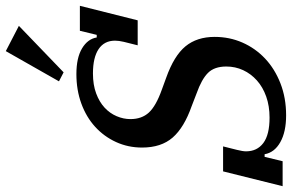

<svg xmlns="http://www.w3.org/2000/svg" viewBox="-206 -801 1005 661"><g transform="rotate(-90 296.5 -470.5)"><path d="M230 12Q173 12 137.5 -8Q102 -28 96 -62H87L72 0H-14L37 -205H123L111 -157Q106 -137 106 -126Q106 -88 134.5 -66.5Q163 -45 222 -45Q262 -45 294.5 -56.5Q327 -68 350 -88.5Q373 -109 385.5 -136Q398 -163 398 -194Q398 -235 376 -257Q354 -279 306 -296L262 -313Q188 -339 153.5 -378.5Q119 -418 119 -484Q119 -532 138 -573.5Q157 -615 190.5 -645.5Q224 -676 270.5 -693Q317 -710 372 -710Q428 -710 460.5 -690.5Q493 -671 498 -640H507L521 -698H607L557 -499H471L483 -547Q487 -564 487 -577Q487 -614 458 -633.5Q429 -653 374 -653Q335 -653 305.5 -642Q276 -631 256.5 -613Q237 -595 227 -571.5Q217 -548 217 -524Q217 -485 239.5 -460.5Q262 -436 318 -416L359 -401Q435 -374 467.5 -334.5Q500 -295 500 -234Q500 -183 480.5 -138.5Q461 -94 425.5 -60.5Q390 -27 340 -7.5Q290 12 230 12ZM347 -770 451 -953 538 -908 378 -754Z"/></g></svg>

Font: IBM Plex Serif Medium
Style: Italic
Weight: 500
Italic angle: -14°
Designer: Mike Abbink, Paul van der Laan, Pieter van Rosmalen
Foundry: Bold Monday
Version: Version 2.5